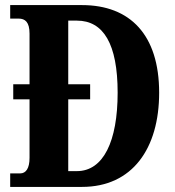

<svg xmlns="http://www.w3.org/2000/svg" viewBox="-20 -734 689 754"><path d="M20 0H302C500 0 605 -151 605 -370C605 -597 491 -714 302 -714H20V-661H53C79 -661 96 -647 96 -602V-403H32V-344H96V-114C96 -73 82 -53 59 -53H20ZM282 -62H248V-344H334V-403H248V-653H282C386 -653 442 -562 442 -370C442 -179 386 -62 282 -62Z"/></svg>

Font: Noto Serif Sinhala ExtraCondensed ExtraBold
Style: Regular
Weight: 800
Width: 2
Designer: Jelle Bosma - Monotype Design Team
Foundry: Monotype Imaging Inc.
Version: Version 2.007